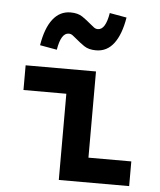

<svg xmlns="http://www.w3.org/2000/svg" viewBox="-52 -776 685 821"><g transform="rotate(5 290.0 -365.0)"><path d="M231 0V-370H47V-476H349V-106H533V0ZM174 -554 101 -567Q113 -641 143 -679.5Q173 -718 219 -718Q251 -718 270.5 -704.5Q290 -691 305 -678Q315 -670 323 -663.5Q331 -657 341 -657Q374 -657 386 -730L459 -717Q447 -644 417.5 -605Q388 -566 341 -566Q309 -566 289.5 -579.5Q270 -593 255 -606Q245 -614 237 -620.5Q229 -627 219 -627Q186 -627 174 -554Z"/></g></svg>

Font: Sometype Mono
Style: Bold
Weight: 700
Monospace: yes
Designer: Ryoichi Tsunekawa
Foundry: Dharma Type
Version: Version 1.000; ttfautohint (v1.8.3)